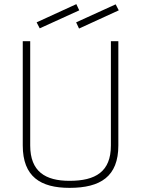

<svg xmlns="http://www.w3.org/2000/svg" viewBox="-20 -899 682 928"><path d="M126 -196V-700H90V-196C90 -45 176 9 316 9C466 9 552 -46 552 -196V-700H516V-196C516 -69 442 -25 316 -25C199 -25 126 -70 126 -196ZM348 -791 362 -761 554 -849 539 -878ZM157 -791 172 -762 363 -849 349 -879Z"/></svg>

Font: TitilliumText22L
Style: 1 wt
Weight: 100
Designer: Campivisivi
Foundry: Campivisivi
Version: 1.000